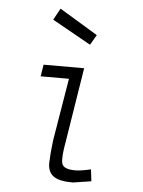

<svg xmlns="http://www.w3.org/2000/svg" viewBox="-52 -759 605 811"><g transform="rotate(5 250.0 -353.5)"><path d="M365 -2 359 -52Q317 -42 293 -42Q242 -42 236 -67Q230 -92 243 -162L293 -475H121L113 -425H233L189 -160Q182 -103 181 -65Q180 -27 204 -8.5Q228 10 287 10ZM172 -717 334 -619 309 -576 145 -668Z"/></g></svg>

Font: TypoPRO Lekton
Style: Italic
Weight: 400
Italic angle: -9.3°
Designer: Paolo Mazzetti, Luciano Perondi, Raffaele Flato, Elena Papassissa, Emilio Macchia, Michela Povoleri, Tobias Seemiller, R
Version: Version 3.000